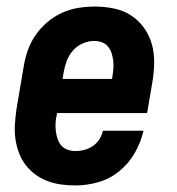

<svg xmlns="http://www.w3.org/2000/svg" viewBox="-20 -558 540 586"><path d="M210 8Q188 8 166 5Q144 2 123.5 -6Q103 -14 86.5 -26.5Q70 -39 57.5 -55.5Q45 -72 37.5 -92.5Q30 -113 27 -134.5Q24 -156 25.5 -178.5Q27 -201 30 -223L52 -353Q56 -379 64.5 -403.5Q73 -428 88 -450Q103 -472 124 -490Q145 -508 169.5 -519Q194 -530 219.5 -534Q245 -538 270 -538Q299 -538 328 -532Q357 -526 380 -511Q403 -496 419.5 -473Q436 -450 443.5 -423Q451 -396 450.5 -366Q450 -336 445 -307L429 -213H154L153 -206Q150 -194 149.5 -181.5Q149 -169 150.5 -157Q152 -145 156 -133.5Q160 -122 167.5 -113.5Q175 -105 186.5 -101Q198 -97 210 -97Q224 -97 237.5 -100.5Q251 -104 263 -112Q275 -120 283 -132.5Q291 -145 294 -159H418Q410 -124 391.5 -91.5Q373 -59 344 -35.5Q315 -12 280 -2Q245 8 210 8ZM171 -317H322L323 -324Q325 -336 326 -348.5Q327 -361 325.5 -373Q324 -385 320.5 -396Q317 -407 309.5 -416Q302 -425 291 -429Q280 -433 267 -433Q250 -433 232.5 -425.5Q215 -418 202.5 -403.5Q190 -389 183.5 -371.5Q177 -354 174 -336Z"/></svg>

Font: Iosevka Curly XBdObl
Style: Regular
Weight: 800
Italic angle: -9°
Monospace: yes
Designer: Belleve Invis
Foundry: Belleve Invis
Version: Version 11.1.0; ttfautohint (v1.8.3)